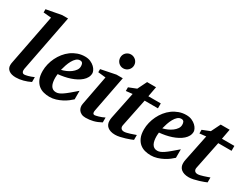

<svg xmlns="http://www.w3.org/2000/svg" viewBox="-60 -1295 2434 1862"><g transform="rotate(30 1156.5 -364.0)"><path d="M304.2 -28.8Q267.6 -10.3 225.3 1Q183.1 12.2 144 12.2Q94.2 12.2 66.7 -8.5Q39.1 -29.3 39.1 -64Q39.1 -72.3 39.8 -81.3Q40.5 -90.3 43 -100.1L151.9 -661.1L64 -668.9V-705.1L232.9 -736.8H298.8L175.8 -102.1Q174.3 -93.3 174.6 -84.7Q174.8 -76.2 177.7 -69.1Q180.7 -62 186.5 -57.6Q192.4 -53.2 202.1 -53.2Q213.9 -53.2 241.2 -60.3Q268.6 -67.4 304.2 -83Z M639.2 -396Q639.2 -404.8 637.9 -413.3Q636.7 -421.9 633.1 -428.7Q629.4 -435.5 622.3 -439.7Q615.2 -443.8 604 -443.8Q580.6 -443.8 562.3 -427.2Q543.9 -410.6 529.8 -385Q515.6 -359.4 505.4 -328.9Q495.1 -298.3 488.3 -271Q514.2 -276.9 541 -288.6Q567.9 -300.3 589.6 -316.7Q611.3 -333 625.2 -353Q639.2 -373 639.2 -396ZM769 -395Q769 -368.7 757.1 -346.2Q745.1 -323.7 724.1 -305.2Q703.1 -286.6 675 -271.7Q647 -256.8 615 -246.1Q583 -235.4 548.6 -228.8Q514.2 -222.2 481 -219.2Q480 -210 479 -198.2Q478 -186.5 478 -178.2Q478 -152.3 481.9 -130.4Q485.8 -108.4 494.6 -92.3Q503.4 -76.2 517.8 -67.1Q532.2 -58.1 553.2 -58.1Q569.3 -58.1 585.9 -64.5Q602.5 -70.8 624.5 -85.7Q646.5 -100.6 675.8 -125Q705.1 -149.4 746.1 -185.1V-89.8Q731.4 -75.7 708 -57.9Q684.6 -40 654.8 -24.4Q625 -8.8 590.8 1.7Q556.6 12.2 520 12.2Q487.3 12.2 455.1 3.9Q422.9 -4.4 397.2 -25.4Q371.6 -46.4 355.5 -82.3Q339.4 -118.2 339.4 -173.8Q339.4 -211.9 348.9 -251Q358.4 -290 376 -326.2Q393.6 -362.3 418.9 -394Q444.3 -425.8 476.3 -449.2Q508.3 -472.7 546.4 -486.3Q584.5 -500 627 -500Q663.6 -500 690.4 -487.8Q717.3 -475.6 734.9 -458.7Q752.4 -441.9 760.7 -424.1Q769 -406.2 769 -395Z M1094.2 -32.2Q1049.3 -7.8 1008.8 2.2Q968.3 12.2 925.3 12.2Q897.9 12.2 879.2 2.9Q860.4 -6.3 849.6 -21Q838.9 -35.6 835.4 -54Q832 -72.3 835.9 -90.8L898.9 -422.9L813 -432.1V-466.8L978 -500H1048.3L971.2 -99.1Q969.2 -90.3 968.8 -82Q968.3 -73.7 970 -67.4Q971.7 -61 976.6 -57.1Q981.4 -53.2 990.2 -53.2Q994.1 -53.2 1005.6 -55.7Q1017.1 -58.1 1032.2 -62.5Q1047.4 -66.9 1063.7 -73.2Q1080.1 -79.6 1094.2 -86.9ZM1081.1 -663.1Q1081.1 -647 1075 -632.8Q1068.8 -618.7 1058.1 -607.9Q1047.4 -597.2 1033.2 -591.1Q1019 -585 1002.9 -585Q986.8 -585 972.9 -591.1Q959 -597.2 948.5 -607.9Q938 -618.7 932.1 -632.8Q926.3 -647 926.3 -663.1Q926.3 -679.2 932.1 -693.4Q938 -707.5 948.5 -717.8Q959 -728 972.9 -734.1Q986.8 -740.2 1002.9 -740.2Q1019 -740.2 1033.2 -734.1Q1047.4 -728 1058.1 -717.8Q1068.8 -707.5 1075 -693.4Q1081.1 -679.2 1081.1 -663.1Z M1340.3 -418 1277.3 -108.9Q1272 -85.4 1282.5 -71.3Q1293 -57.1 1316.4 -57.1Q1328.1 -57.1 1344.5 -61Q1360.8 -64.9 1378.4 -70.3Q1396 -75.7 1412.6 -81.8Q1429.2 -87.9 1441.4 -91.8V-37.1Q1433.1 -33.2 1412.1 -25.1Q1391.1 -17.1 1364.3 -8.8Q1337.4 -0.5 1308.6 5.9Q1279.8 12.2 1256.3 12.2Q1227.5 12.2 1206.1 5.4Q1184.6 -1.5 1170.4 -13.4Q1156.2 -25.4 1149.2 -42Q1142.1 -58.6 1142.1 -78.1Q1142.1 -87.9 1142.8 -97.7Q1143.6 -107.4 1146 -118.2L1207 -416L1135.3 -408.2V-449.2L1220.2 -482.9L1271 -585.9H1371.1L1350.1 -473.1H1489.3V-418Z M1773.4 -396Q1773.4 -404.8 1772.2 -413.3Q1771 -421.9 1767.3 -428.7Q1763.7 -435.5 1756.6 -439.7Q1749.5 -443.8 1738.3 -443.8Q1714.8 -443.8 1696.5 -427.2Q1678.2 -410.6 1664.1 -385Q1649.9 -359.4 1639.6 -328.9Q1629.4 -298.3 1622.6 -271Q1648.4 -276.9 1675.3 -288.6Q1702.1 -300.3 1723.9 -316.7Q1745.6 -333 1759.5 -353Q1773.4 -373 1773.4 -396ZM1903.3 -395Q1903.3 -368.7 1891.4 -346.2Q1879.4 -323.7 1858.4 -305.2Q1837.4 -286.6 1809.3 -271.7Q1781.2 -256.8 1749.3 -246.1Q1717.3 -235.4 1682.9 -228.8Q1648.4 -222.2 1615.2 -219.2Q1614.3 -210 1613.3 -198.2Q1612.3 -186.5 1612.3 -178.2Q1612.3 -152.3 1616.2 -130.4Q1620.1 -108.4 1628.9 -92.3Q1637.7 -76.2 1652.1 -67.1Q1666.5 -58.1 1687.5 -58.1Q1703.6 -58.1 1720.2 -64.5Q1736.8 -70.8 1758.8 -85.7Q1780.8 -100.6 1810.1 -125Q1839.4 -149.4 1880.4 -185.1V-89.8Q1865.7 -75.7 1842.3 -57.9Q1818.8 -40 1789.1 -24.4Q1759.3 -8.8 1725.1 1.7Q1690.9 12.2 1654.3 12.2Q1621.6 12.2 1589.4 3.9Q1557.1 -4.4 1531.5 -25.4Q1505.9 -46.4 1489.7 -82.3Q1473.6 -118.2 1473.6 -173.8Q1473.6 -211.9 1483.2 -251Q1492.7 -290 1510.3 -326.2Q1527.8 -362.3 1553.2 -394Q1578.6 -425.8 1610.6 -449.2Q1642.6 -472.7 1680.7 -486.3Q1718.8 -500 1761.2 -500Q1797.9 -500 1824.7 -487.8Q1851.6 -475.6 1869.1 -458.7Q1886.7 -441.9 1895 -424.1Q1903.3 -406.2 1903.3 -395Z M2164.6 -418 2101.6 -108.9Q2096.2 -85.4 2106.7 -71.3Q2117.2 -57.1 2140.6 -57.1Q2152.3 -57.1 2168.7 -61Q2185.1 -64.9 2202.6 -70.3Q2220.2 -75.7 2236.8 -81.8Q2253.4 -87.9 2265.6 -91.8V-37.1Q2257.3 -33.2 2236.3 -25.1Q2215.3 -17.1 2188.5 -8.8Q2161.6 -0.5 2132.8 5.9Q2104 12.2 2080.6 12.2Q2051.8 12.2 2030.3 5.4Q2008.8 -1.5 1994.6 -13.4Q1980.5 -25.4 1973.4 -42Q1966.3 -58.6 1966.3 -78.1Q1966.3 -87.9 1967 -97.7Q1967.8 -107.4 1970.2 -118.2L2031.2 -416L1959.5 -408.2V-449.2L2044.4 -482.9L2095.2 -585.9H2195.3L2174.3 -473.1H2313.5V-418Z"/></g></svg>

Font: Charis SIL
Style: Bold Italic
Weight: 700
Italic angle: -11°
Foundry: SIL International
Version: Version 4.112